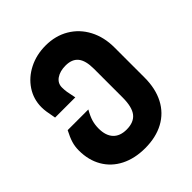

<svg xmlns="http://www.w3.org/2000/svg" viewBox="-208 -688 1015 1015"><g transform="rotate(-45 300.0 -180.0)"><path d="M32 -41Q32 -71 40 -97.2Q48 -123.5 66.5 -159H221Q202 -125.5 195 -101Q188 -76.5 188 -49Q188 3.5 214 31.5Q240 59.5 289 59.5Q343.5 59.5 368.8 27.5Q394 -4.5 394 -75.5V-290.5Q394 -351.5 371 -380Q348 -408.5 300 -408.5Q258 -408.5 231.2 -390Q204.5 -371.5 204.5 -340Q204.5 -321 207.2 -304.2Q210 -287.5 217.5 -253H66.5Q59.5 -288.5 56.8 -307Q54 -325.5 54 -342.5Q54 -402.5 86.5 -451.8Q119 -501 175.2 -529.5Q231.5 -558 300 -558Q373.5 -558 430.2 -524.5Q487 -491 518.8 -430.8Q550.5 -370.5 550.5 -293.5V-68Q550.5 14.5 519.2 74.5Q488 134.5 429 166.5Q370 198.5 289 198.5Q211.5 198.5 153.2 169Q95 139.5 63.5 85.2Q32 31 32 -41Z"/></g></svg>

Font: JuliaMono Black
Style: Regular
Weight: 900
Monospace: yes
Designer: cormullion
Foundry: corm
Version: Version 0.054; ttfautohint (v1.8.4)